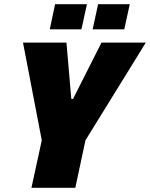

<svg xmlns="http://www.w3.org/2000/svg" viewBox="-20 -890 711 910"><path d="M129 0 178 -225 89 -688H295L318 -421H326L461 -688H671L385 -225L337 0ZM216 -751 241 -870H392L366 -751ZM419 -751 445 -870H595L569 -751Z"/></svg>

Font: Saira Semi Condensed Black
Style: Italic
Weight: 900
Width: 4
Italic angle: -12°
Designer: Hector Gatti with collaboration of the Omnibus-Type team
Foundry: Omnibus-Type
Version: Version 1.001; ttfautohint (v1.8)